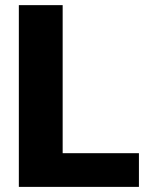

<svg xmlns="http://www.w3.org/2000/svg" viewBox="-20 -731 582 751"><path d="M225.1 -131.8H523.4V0H53.7V-710.9H225.1Z"/></svg>

Font: Vazir Black FD-UI
Style: Black-FD-UI
Weight: 900
Designer: Saber Rastikerdar
Foundry: Saber Rastikerdar
Version: Version 30.0.0